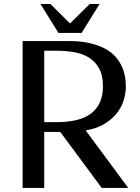

<svg xmlns="http://www.w3.org/2000/svg" viewBox="-20 -929 692 949"><path d="M319.8 -726.1Q381.8 -726.1 427 -715.1Q472.2 -704.1 503.7 -686Q535.2 -668 554.4 -644.5Q573.7 -621.1 584.2 -596.2Q594.7 -571.3 598.4 -546.6Q602.1 -522 602.1 -501Q602.1 -474.1 593.5 -440.9Q585 -407.7 562.7 -376.5Q540.5 -345.2 502 -320.1Q463.4 -294.9 403.8 -284.2L613.8 0H482.9L277.8 -276.9H198.7V0H91.8V-726.1ZM198.7 -678.2V-325.2H259.8Q312 -325.2 354.2 -334.7Q396.5 -344.2 426.5 -365.5Q456.5 -386.7 472.7 -420.7Q488.8 -454.6 488.8 -502.9Q488.8 -557.6 469.2 -592Q449.7 -626.5 417.7 -645.5Q385.7 -664.6 344.7 -671.4Q303.7 -678.2 260.7 -678.2ZM383.3 -766.1H269L180.2 -909.2H229.5L326.2 -813L423.3 -909.2H472.2Z"/></svg>

Font: Federov2
Style: Regular
Weight: 400
Designer: Olexa M. Volochay | Cyreal.org
Foundry: Olexa M. Volochay | Cyreal.org
Version: Version 1.000